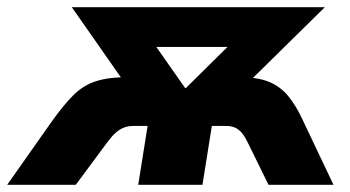

<svg xmlns="http://www.w3.org/2000/svg" viewBox="-72 -512 970 532"><path d="M-52 0 74 -179Q105 -222 131.5 -248.5Q158 -275 192.5 -286.5Q227 -298 279 -298H323L299 -246L127 -492H828L578 -246L548 -298H593Q643 -298 674 -285Q705 -272 726.5 -246Q748 -220 767 -179L852 0H672L613 -120Q605 -136 597 -145Q589 -154 579 -158.5Q569 -163 554 -163H515L489 0H311L337 -163H297Q283 -163 271.5 -158.5Q260 -154 249.5 -145Q239 -136 227 -120L138 0ZM441 -268H443L609 -432L593 -382H310L326 -432Z"/></svg>

Font: Nunito Sans 12pt Black
Style: Italic
Weight: 900
Italic angle: -9°
Designer: Vernon Adams
Foundry: Vernon Adams
Version: Version 3.101;gftools[0.9.27]